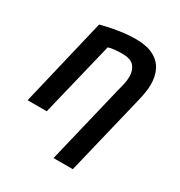

<svg xmlns="http://www.w3.org/2000/svg" viewBox="-170 -653 899 957"><g transform="rotate(30 280.0 -174.5)"><path d="M276 185 383 -260Q389 -283 395 -308Q401 -333 401 -356Q401 -390 382 -413.5Q363 -437 313 -437Q291 -437 270.5 -435Q250 -433 234 -428L130 0H20L140 -505Q170 -513 202.5 -519.5Q235 -526 269 -530Q303 -534 336 -534Q398 -534 437 -514Q476 -494 494.5 -458.5Q513 -423 513 -374Q513 -352 509 -328Q505 -304 499 -279L387 185Z"/></g></svg>

Font: Ubuntu Sans Mono Medium
Style: Italic
Weight: 500
Italic angle: -13.5°
Monospace: yes
Designer: Dalton Maag Ltd
Foundry: Dalton Maag Ltd
Version: Version 1.006